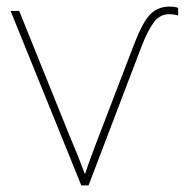

<svg xmlns="http://www.w3.org/2000/svg" viewBox="-20 -561 570 581"><path d="M226 0 12 -528H38L195 -139Q208 -109 218 -83.5Q228 -58 236 -36H238Q245 -58 253.5 -81Q262 -104 273 -133L385 -425Q411 -493 434 -517Q457 -541 493 -541Q510 -541 519 -537V-514Q507 -518 491 -518Q464 -518 445.5 -493.5Q427 -469 407 -417L248 0Z"/></svg>

Font: Noto Sans Mono Condensed Thin
Style: Regular
Weight: 100
Width: 3
Designer: Monotype Design Team
Foundry: Monotype Imaging Inc.
Version: Version 2.014; ttfautohint (v1.8.4.7-5d5b)